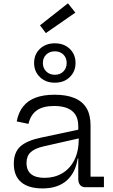

<svg xmlns="http://www.w3.org/2000/svg" viewBox="-20 -1098 664 1126"><path d="M481 0Q460.5 0 449.8 -13Q439 -26 439 -49.5V-209.5L445.5 -226L442 -286.5L439 -318V-358.5Q439 -399.5 422.2 -425.5Q405.5 -451.5 374 -464Q342.5 -476.5 298 -476.5Q231.5 -476.5 195.2 -450.2Q159 -424 147 -371.5L78 -386Q88 -438.5 115.5 -473.2Q143 -508 188.8 -525.2Q234.5 -542.5 300.5 -542.5Q369.5 -542.5 416.2 -523.2Q463 -504 487 -464.5Q511 -425 511 -362.5V-62H589.5V0ZM230 7Q147 7 104 -29.8Q61 -66.5 61 -138Q61 -204 99 -238.8Q137 -273.5 221 -291L460.5 -342V-290.5L233 -239Q184 -227.5 159.8 -205.2Q135.5 -183 135.5 -142.5Q135.5 -98.5 162.5 -76.8Q189.5 -55 241.5 -55Q299 -55 344.5 -81.5Q390 -108 416 -159.5Q442 -211 442 -286.5L461 -168.5H435.5Q423 -85 370.8 -39Q318.5 7 230 7ZM301.5 -613Q248 -613 214 -646Q180 -679 180 -728.5Q180 -779 214 -811.5Q248 -844 301.5 -844Q355.5 -844 389.2 -811.5Q423 -779 423 -728.5Q423 -679 389.2 -646Q355.5 -613 301.5 -613ZM301.5 -659.5Q332.5 -659.5 351.8 -679Q371 -698.5 371 -728.5Q371 -759 351.8 -778Q332.5 -797 301.5 -797Q271 -797 251.2 -778Q231.5 -759 231.5 -728.5Q231.5 -698.5 251.2 -679Q271 -659.5 301.5 -659.5ZM378.5 -1078.5 422 -1024 249 -904 214.5 -949.5Z"/></svg>

Font: Hepta Slab
Style: Regular
Weight: 400
Designer: Michael LaGattuta
Foundry: Michael LaGattuta
Version: Version 1.100